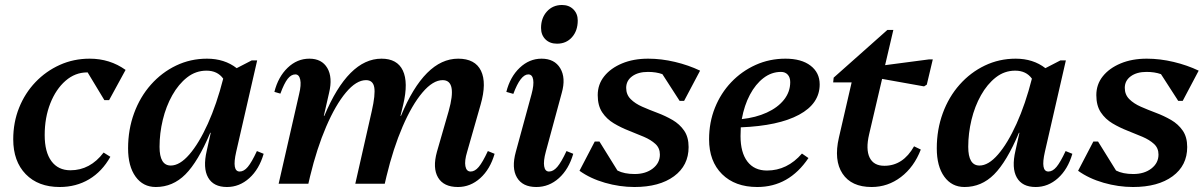

<svg xmlns="http://www.w3.org/2000/svg" viewBox="-20 -736 4824 769"><path d="M219 13Q133 13 83 -38.5Q33 -90 33 -178Q33 -246 56.5 -304.5Q80 -363 122 -407Q164 -451 219.5 -476Q275 -501 339 -501Q420 -501 483 -456L417 -335H398L331 -446H329Q281 -446 242.5 -412.5Q204 -379 181.5 -322Q159 -265 159 -195Q159 -127 186 -90.5Q213 -54 262 -54Q341 -54 395 -125L422 -108Q389 -49 337 -18Q285 13 219 13Z M604 13Q553 13 523 -28.5Q493 -70 493 -142Q493 -217 517 -282.5Q541 -348 584.5 -397Q628 -446 685.5 -473.5Q743 -501 809 -501Q879 -501 928 -463L988 -494H1010L926 -128Q908 -49 940 -49Q957 -49 972.5 -67.5Q988 -86 1009 -131L1036 -120Q1018 -58 978.5 -22.5Q939 13 889 13Q835 13 813.5 -25Q792 -63 808 -132L824 -204H822Q773 -88 722.5 -37.5Q672 13 604 13ZM619 -148Q619 -73 664 -73Q700 -73 738.5 -117.5Q777 -162 812.5 -240.5Q848 -319 874 -421Q851 -453 807 -453Q764 -453 729.5 -426Q695 -399 670 -354.5Q645 -310 632 -256Q619 -202 619 -148Z M1096 0 1178 -359Q1187 -396 1182.5 -417Q1178 -438 1163 -438Q1146 -438 1132 -420Q1118 -402 1103 -361L1079 -368Q1094 -428 1132 -464.5Q1170 -501 1219 -501Q1269 -501 1291 -463.5Q1313 -426 1298 -364L1277 -272H1279Q1375 -501 1508 -501Q1571 -501 1593.5 -453.5Q1616 -406 1595 -317L1584 -272H1586Q1681 -501 1815 -501Q1883 -501 1906.5 -452.5Q1930 -404 1905 -317L1851 -128Q1840 -92 1844 -70.5Q1848 -49 1865 -49Q1882 -49 1897.5 -67.5Q1913 -86 1934 -131L1961 -120Q1943 -58 1903.5 -22.5Q1864 13 1814 13Q1757 13 1734.5 -25Q1712 -63 1730 -128L1777 -291Q1812 -415 1753 -415Q1714 -415 1672 -365.5Q1630 -316 1592.5 -229Q1555 -142 1528 -30L1521 0H1403L1469 -291Q1484 -357 1479 -386Q1474 -415 1446 -415Q1407 -415 1365.5 -365.5Q1324 -316 1286.5 -229Q1249 -142 1222 -30L1215 0Z M2128 13Q2073 13 2050.5 -25Q2028 -63 2046 -128L2109 -359Q2119 -396 2115.5 -417Q2112 -438 2096 -438Q2065 -438 2036 -360L2008 -368Q2023 -428 2061.5 -464.5Q2100 -501 2149 -501Q2201 -501 2224 -462.5Q2247 -424 2230 -364L2166 -128Q2156 -91 2159.5 -70Q2163 -49 2179 -49Q2196 -49 2212 -67.5Q2228 -86 2249 -131L2276 -120Q2258 -58 2218.5 -22.5Q2179 13 2128 13ZM2211 -561Q2182 -561 2164.5 -578.5Q2147 -596 2147 -624Q2147 -664 2170.5 -690Q2194 -716 2231 -716Q2259 -716 2276.5 -698.5Q2294 -681 2294 -654Q2294 -613 2271 -587Q2248 -561 2211 -561Z M2521 13Q2462 13 2403 -4Q2344 -21 2301 -52L2362 -169H2381L2453 -53Q2480 -39 2522 -39Q2566 -39 2594.5 -61Q2623 -83 2623 -117Q2623 -143 2605 -159.5Q2587 -176 2559 -188Q2531 -200 2499 -212.5Q2467 -225 2438.5 -242Q2410 -259 2392 -286Q2374 -313 2374 -355Q2374 -398 2400 -430.5Q2426 -463 2471.5 -482Q2517 -501 2576 -501Q2629 -501 2683.5 -488Q2738 -475 2784 -453L2720 -332H2702L2633 -439Q2608 -448 2575 -448Q2536 -448 2512 -430.5Q2488 -413 2488 -384Q2488 -357 2506 -339Q2524 -321 2552.5 -308.5Q2581 -296 2613 -284Q2645 -272 2673.5 -255.5Q2702 -239 2720 -213Q2738 -187 2738 -147Q2738 -73 2679.5 -30Q2621 13 2521 13Z M3013 13Q2924 13 2872 -38.5Q2820 -90 2820 -178Q2820 -246 2843.5 -304.5Q2867 -363 2909 -407Q2951 -451 3006.5 -476Q3062 -501 3126 -501Q3190 -501 3226.5 -473Q3263 -445 3263 -398Q3263 -321 3180.5 -276.5Q3098 -232 2947 -226Q2946 -209 2946 -191Q2946 -125 2973.5 -89Q3001 -53 3052 -53Q3133 -53 3192 -121L3218 -103Q3140 13 3013 13ZM3108 -448Q3070 -448 3038 -423.5Q3006 -399 2983.5 -356.5Q2961 -314 2951 -259Q3007 -265 3051 -285Q3095 -305 3120 -336.5Q3145 -368 3145 -407Q3145 -426 3135 -437Q3125 -448 3108 -448Z M3471 13Q3390 13 3354.5 -40.5Q3319 -94 3340 -185L3391 -406H3317L3319 -425L3534 -616H3558L3525 -475L3700 -498H3716L3692 -397L3681 -390L3513 -420L3461 -198Q3447 -138 3463 -105Q3479 -72 3522 -72Q3597 -72 3641 -150L3668 -137Q3641 -67 3588.5 -27Q3536 13 3471 13Z M3843 13Q3792 13 3762 -28.5Q3732 -70 3732 -142Q3732 -217 3756 -282.5Q3780 -348 3823.5 -397Q3867 -446 3924.5 -473.5Q3982 -501 4048 -501Q4118 -501 4167 -463L4227 -494H4249L4165 -128Q4147 -49 4179 -49Q4196 -49 4211.5 -67.5Q4227 -86 4248 -131L4275 -120Q4257 -58 4217.5 -22.5Q4178 13 4128 13Q4074 13 4052.5 -25Q4031 -63 4047 -132L4063 -204H4061Q4012 -88 3961.5 -37.5Q3911 13 3843 13ZM3858 -148Q3858 -73 3903 -73Q3939 -73 3977.5 -117.5Q4016 -162 4051.5 -240.5Q4087 -319 4113 -421Q4090 -453 4046 -453Q4003 -453 3968.5 -426Q3934 -399 3909 -354.5Q3884 -310 3871 -256Q3858 -202 3858 -148Z M4518 13Q4459 13 4400 -4Q4341 -21 4298 -52L4359 -169H4378L4450 -53Q4477 -39 4519 -39Q4563 -39 4591.5 -61Q4620 -83 4620 -117Q4620 -143 4602 -159.5Q4584 -176 4556 -188Q4528 -200 4496 -212.5Q4464 -225 4435.5 -242Q4407 -259 4389 -286Q4371 -313 4371 -355Q4371 -398 4397 -430.5Q4423 -463 4468.5 -482Q4514 -501 4573 -501Q4626 -501 4680.5 -488Q4735 -475 4781 -453L4717 -332H4699L4630 -439Q4605 -448 4572 -448Q4533 -448 4509 -430.5Q4485 -413 4485 -384Q4485 -357 4503 -339Q4521 -321 4549.5 -308.5Q4578 -296 4610 -284Q4642 -272 4670.5 -255.5Q4699 -239 4717 -213Q4735 -187 4735 -147Q4735 -73 4676.5 -30Q4618 13 4518 13Z"/></svg>

Font: Platypi Medium
Style: Italic
Weight: 500
Italic angle: -13°
Designer: David Sargent
Foundry: Bolt Cutter Type
Version: Version 1.200; ttfautohint (v1.8.4.7-5d5b)